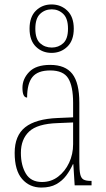

<svg xmlns="http://www.w3.org/2000/svg" viewBox="-20 -834 475 864"><path d="M166 10Q113 10 79.5 -28.5Q46 -67 46 -146Q46 -224 93.5 -261.5Q141 -299 240 -303L309 -306V-371Q309 -446 287 -481.5Q265 -517 206 -517Q150 -517 126 -487.5Q102 -458 102 -395Q81 -395 81 -439Q81 -479 111.5 -510.5Q142 -542 206 -542Q274 -542 305.5 -501.5Q337 -461 337 -372V-105Q337 -68 341 -50Q345 -32 356 -26Q367 -20 388 -20H392V0H316L310 -95H308Q296 -68 278 -44Q260 -20 233 -5Q206 10 166 10ZM169 -15Q210 -15 241.5 -39Q273 -63 291 -101.5Q309 -140 309 -185V-283L239 -280Q148 -277 111 -242Q74 -207 74 -146Q74 -90 96.5 -52.5Q119 -15 169 -15ZM212 -596Q170 -596 141.5 -624Q113 -652 113 -705Q113 -758 141.5 -786Q170 -814 212 -814Q254 -814 283 -786Q312 -758 312 -705Q312 -652 283 -624Q254 -596 212 -596ZM213 -620Q243 -620 264.5 -639.5Q286 -659 286 -705Q286 -751 264.5 -771.5Q243 -792 213 -792Q182 -792 160.5 -771.5Q139 -751 139 -705Q139 -659 160.5 -639.5Q182 -620 213 -620Z"/></svg>

Font: Noto Serif Thai Condensed Thin
Style: Regular
Weight: 100
Width: 3
Designer: Monotype Design Team
Foundry: Monotype Imaging Inc.
Version: Version 2.001; ttfautohint (v1.8.4.7-5d5b)